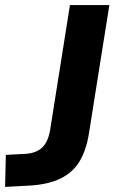

<svg xmlns="http://www.w3.org/2000/svg" viewBox="-56 -725 450 755"><path d="M-36 10 -33 -116 45 -120Q87 -123 110 -145Q133 -167 141 -213L219 -705H374L294 -202Q284 -137 258 -92.5Q232 -48 183 -23.5Q134 1 56 5Z"/></svg>

Font: Nunito Sans ExtraBold
Style: Italic
Weight: 800
Italic angle: -9°
Designer: Vernon Adams
Foundry: Vernon Adams
Version: Version 3.006; ttfautohint (v1.8.3)